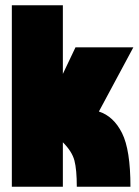

<svg xmlns="http://www.w3.org/2000/svg" viewBox="-20 -710 527 730"><path d="M476 0H272Q272 -65 263 -99.5Q254 -134 219 -169V0H25V-690H219V-429L267 -530H487L356 -286Q412 -268 444 -204Q476 -140 476 0Z"/></svg>

Font: FFF_tuoi-tre Text
Style: Regular
Weight: 700
Designer: bBox Type GmbH
Foundry: bBox Type GmbH
Version: Version 1.001